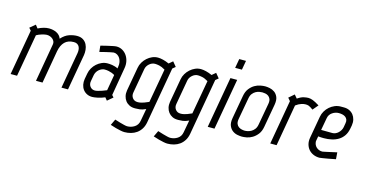

<svg xmlns="http://www.w3.org/2000/svg" viewBox="-91 -1128 3462 1813"><g transform="rotate(15 1640.0 -221.5)"><path d="M324 -373Q327 -388 321.5 -401.5Q316 -415 304.5 -425Q293 -435 278 -440.5Q263 -446 246 -446Q238 -446 225 -443.5Q212 -441 197.5 -436.5Q183 -432 169.5 -426.5Q156 -421 147 -415L74 0H11L89 -444L68 -468L121 -512L145 -481Q173 -495 199.5 -502.5Q226 -510 251 -510Q293 -510 326.5 -493Q360 -476 372 -442Q409 -483 449.5 -496.5Q490 -510 525 -510Q562 -510 585.5 -494.5Q609 -479 621 -455Q633 -431 635.5 -403.5Q638 -376 634 -352L572 0H508L570 -352Q573 -369 572 -385.5Q571 -402 564.5 -415.5Q558 -429 545 -437.5Q532 -446 511 -446Q454 -446 422 -413.5Q390 -381 379 -321L323 0H259Z M958 -243Q958 -244 950.5 -248.5Q943 -253 929.5 -258Q916 -263 898 -267Q880 -271 859 -271Q844 -271 829.5 -264.5Q815 -258 803 -247.5Q791 -237 783 -223Q775 -209 772 -194L761 -132Q755 -100 772.5 -77.5Q790 -55 820 -55Q831 -55 850 -60Q869 -65 887 -71Q908 -78 931 -88ZM989 -57 1007 -37 954 8 932 -19Q898 -4 863 3Q828 10 810 10Q781 10 758 -1.5Q735 -13 720 -33Q705 -53 699.5 -79.5Q694 -106 699 -136L709 -191Q714 -220 729 -246Q744 -272 766 -291.5Q788 -311 814.5 -322.5Q841 -334 870 -334Q876 -334 888.5 -333.5Q901 -333 915.5 -330.5Q930 -328 945 -323.5Q960 -319 972 -312L975 -333Q979 -354 975 -375Q971 -396 961 -412Q951 -428 935 -438Q919 -448 900 -448Q893 -448 871 -443Q849 -438 826 -433Q799 -426 766 -418L760 -478Q795 -487 825 -494Q851 -500 875.5 -505Q900 -510 911 -510Q943 -510 969 -495Q995 -480 1012 -455Q1029 -430 1035.5 -398.5Q1042 -367 1036 -333Z M1404 -416Q1370 -436 1345.5 -441Q1321 -446 1304 -446Q1274 -446 1248.5 -423.5Q1223 -401 1218 -370L1176 -132Q1170 -100 1187.5 -77Q1205 -54 1236 -54Q1244 -54 1252 -54.5Q1260 -55 1272 -58Q1284 -61 1301.5 -67Q1319 -73 1345 -85ZM1375 107Q1368 145 1350.5 172.5Q1333 200 1308.5 217.5Q1284 235 1253.5 243.5Q1223 252 1190 252Q1174 252 1150.5 247Q1127 242 1104 236Q1078 229 1049 219L1077 160Q1104 169 1129 176Q1150 182 1170.5 187Q1191 192 1201 192Q1240 192 1272.5 171Q1305 150 1312 108L1334 -12Q1299 4 1275.5 6.5Q1252 9 1235 9H1225Q1196 9 1173 -2.5Q1150 -14 1135 -33.5Q1120 -53 1114 -79Q1108 -105 1113 -135L1154 -366Q1159 -396 1174.5 -422Q1190 -448 1212 -467.5Q1234 -487 1260.5 -498.5Q1287 -510 1316 -510Q1338 -510 1366.5 -503Q1395 -496 1426 -482L1463 -513L1500 -468L1472 -445Z M1824 -416Q1790 -436 1765.5 -441Q1741 -446 1724 -446Q1694 -446 1668.5 -423.5Q1643 -401 1638 -370L1596 -132Q1590 -100 1607.5 -77Q1625 -54 1656 -54Q1664 -54 1672 -54.5Q1680 -55 1692 -58Q1704 -61 1721.5 -67Q1739 -73 1765 -85ZM1795 107Q1788 145 1770.5 172.5Q1753 200 1728.5 217.5Q1704 235 1673.5 243.5Q1643 252 1610 252Q1594 252 1570.5 247Q1547 242 1524 236Q1498 229 1469 219L1497 160Q1524 169 1549 176Q1570 182 1590.5 187Q1611 192 1621 192Q1660 192 1692.5 171Q1725 150 1732 108L1754 -12Q1719 4 1695.5 6.5Q1672 9 1655 9H1645Q1616 9 1593 -2.5Q1570 -14 1555 -33.5Q1540 -53 1534 -79Q1528 -105 1533 -135L1574 -366Q1579 -396 1594.5 -422Q1610 -448 1632 -467.5Q1654 -487 1680.5 -498.5Q1707 -510 1736 -510Q1758 -510 1786.5 -503Q1815 -496 1846 -482L1883 -513L1920 -468L1892 -445Z M2060 -695H2126L2110 -605H2044ZM2026 -500H2092L2004 0H1938Z M2435 -358Q2440 -388 2432.5 -405.5Q2425 -423 2411.5 -432.5Q2398 -442 2381.5 -445Q2365 -448 2353 -448Q2341 -448 2323.5 -445Q2306 -442 2289 -432.5Q2272 -423 2258 -405.5Q2244 -388 2239 -358L2201 -147Q2196 -117 2203.5 -99Q2211 -81 2225 -71.5Q2239 -62 2255.5 -58.5Q2272 -55 2284 -55Q2296 -55 2313 -58.5Q2330 -62 2347 -71.5Q2364 -81 2378 -99Q2392 -117 2397 -147ZM2454 -140Q2446 -93 2423.5 -64.5Q2401 -36 2374 -20Q2347 -4 2319.5 1Q2292 6 2273 6Q2254 6 2228 1Q2202 -4 2180.5 -20Q2159 -36 2147 -64.5Q2135 -93 2143 -140L2183 -365Q2191 -412 2213.5 -440.5Q2236 -469 2263 -484.5Q2290 -500 2317.5 -505Q2345 -510 2364 -510Q2383 -510 2408.5 -505Q2434 -500 2456 -484.5Q2478 -469 2490 -440.5Q2502 -412 2494 -365Z M2851 -413Q2836 -424 2825 -430.5Q2814 -437 2806 -440Q2798 -443 2790 -443.5Q2782 -444 2773 -444Q2759 -444 2734.5 -436.5Q2710 -429 2682 -408L2611 -1H2549L2625 -435Q2620 -441 2613 -449Q2606 -457 2601 -463L2653 -508L2681 -475Q2714 -498 2740.5 -504Q2767 -510 2786 -510Q2806 -510 2830 -501Q2854 -492 2896 -466Z M3090 -248Q3105 -248 3120 -254.5Q3135 -261 3147 -272.5Q3159 -284 3167.5 -298.5Q3176 -313 3179 -329L3186 -370Q3190 -391 3184 -405.5Q3178 -420 3166 -429Q3154 -438 3137 -442Q3120 -446 3101 -446Q3067 -446 3037.5 -425.5Q3008 -405 3002 -370L2980 -249ZM2936 -365Q2941 -395 2956.5 -421.5Q2972 -448 2994.5 -467.5Q3017 -487 3044.5 -498.5Q3072 -510 3101 -510H3134Q3163 -510 3186.5 -499Q3210 -488 3225.5 -468.5Q3241 -449 3247.5 -422.5Q3254 -396 3249 -365L3243 -333Q3235 -290 3215 -261Q3195 -232 3165.5 -214Q3136 -196 3099.5 -188Q3063 -180 3024 -180Q2996 -180 2969 -183L2960 -133Q2961 -98 2984.5 -76Q3008 -54 3043 -54Q3045 -54 3067 -58.5Q3089 -63 3115 -69Q3145 -75 3182 -84L3187 -18Q3148 -10 3115 -4Q3087 1 3062 5Q3037 9 3032 9Q2999 9 2971.5 -3Q2944 -15 2926 -36Q2908 -57 2900 -86Q2892 -115 2898 -150Z"/></g></svg>

Font: Marvel
Style: Bold Italic
Weight: 700
Italic angle: -12°
Designer: Carolina Trebol
Foundry: Carolina Trebol
Version: Version 1.001